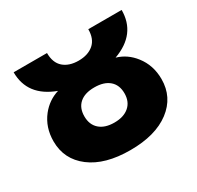

<svg xmlns="http://www.w3.org/2000/svg" viewBox="-121 -665 841 818"><g transform="rotate(-30 299.0 -256.0)"><path d="M228.5 -274.4Q203.1 -252 203.1 -210.9Q203.1 -169.9 229 -147Q254.9 -124 301.3 -124Q347.7 -124 374 -147Q400.4 -169.9 400.4 -210.9Q400.4 -252 374.5 -274.4Q348.6 -296.9 301.3 -296.9Q253.9 -296.9 228.5 -274.4ZM36.1 -184.6Q36.1 -252.9 75.2 -302.7Q109.4 -345.7 160.2 -361.3Q36.1 -407.2 36.1 -524.4H200.2Q200.2 -476.6 227.5 -452.6Q254.9 -428.7 301.3 -428.7Q347.7 -428.7 375.5 -452.6Q403.3 -476.6 403.3 -524.4H567.4Q567.4 -406.2 443.4 -361.3Q494.1 -346.7 528.3 -302.7Q567.4 -252.9 567.4 -184.6Q567.4 -95.7 496.6 -42Q425.8 11.7 301.8 11.7Q177.7 11.7 106.9 -42Q36.1 -95.7 36.1 -184.6Z"/></g></svg>

Font: Gen Shin Gothic Heavy
Style: Bold
Weight: 900
Designer: [Source Han Sans]
Ryoko NISHIZUKA  (kana & ideographs); Paul D. Hunt (Latin, Greek & Cyrillic); Wenlong ZHANG  (bopomofo
Version: Version 1.002.20150607